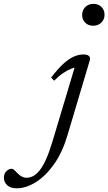

<svg xmlns="http://www.w3.org/2000/svg" viewBox="-240 -730 570 1012"><path d="M193 -651Q193 -667.5 200.5 -680.8Q208 -694 221.2 -701.8Q234.5 -709.5 252.5 -709.5Q279 -709.5 295 -693.2Q311 -677 311 -653Q311 -636.5 303.5 -623.2Q296 -610 282.5 -602.2Q269 -594.5 251 -594.5Q224.5 -594.5 208.8 -610.8Q193 -627 193 -651ZM115 -15Q88.5 74 44.5 136Q0.5 198 -51.2 230.2Q-103 262.5 -152 262.5Q-185 262.5 -202.2 246.2Q-219.5 230 -219.5 207Q-219.5 186 -206.8 172.8Q-194 159.5 -178 159.5Q-174 159.5 -167.2 164.5Q-160.5 169.5 -149 182Q-137 194.5 -125 200.8Q-113 207 -101.5 207Q-83.5 207 -66.2 198.5Q-49 190 -32 169.2Q-15 148.5 2 111.2Q19 74 36.5 16L157.5 -388L172.5 -375Q156.5 -376 135.2 -367.8Q114 -359.5 90.8 -343.5Q67.5 -327.5 45.5 -304.5L29.5 -321Q63 -365 91.8 -391.8Q120.5 -418.5 147.2 -430.8Q174 -443 200 -443Q213.5 -443 221.8 -439.5Q230 -436 233.2 -429Q236.5 -422 233 -411Z"/></svg>

Font: Newsreader 17pt
Style: Italic
Weight: 400
Italic angle: -17°
Version: Version 1.003